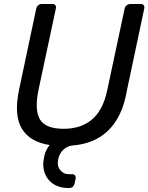

<svg xmlns="http://www.w3.org/2000/svg" viewBox="-20 -720 742 960"><path d="M75 -270 161 -676Q163 -687 171 -693.5Q179 -700 189 -700H241Q264 -700 259 -676L172 -268Q152 -169 180 -122.5Q208 -76 298 -76Q385 -76 440 -122.5Q495 -169 516 -268L603 -676Q605 -687 613.5 -693.5Q622 -700 632 -700H683Q706 -700 701 -676L615 -270Q603 -198 578 -147.5Q553 -97 517.5 -64Q482 -31 438.5 -14Q395 3 346 7Q321 8 299.5 26Q278 44 271 76Q264 110 281 130.5Q298 151 324 151H341Q351 151 355.5 157.5Q360 164 358 174L352 201Q346 220 326 220H320Q290 220 265 209.5Q240 199 223.5 179.5Q207 160 200 133Q193 106 199 74Q202 52 209.5 35.5Q217 19 228 5Q129 -10 89 -77Q49 -144 75 -270Z"/></svg>

Font: SVN-Rubik
Style: Italic
Weight: 400
Italic angle: -12°
Designer: Hubert and Fischer
Foundry: Hubert & Fischer
Version: Version 2.101; ttfautohint (v1.8.3)